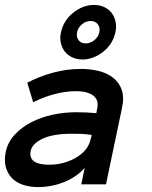

<svg xmlns="http://www.w3.org/2000/svg" viewBox="-46 -744 612 775"><path d="M-22.9 -130.9Q-14.2 -170.9 13.9 -200.9Q42 -231 81.1 -251Q120.1 -271 167 -281Q213.9 -291 261.2 -291Q287.1 -291 305.7 -290Q324.2 -289.1 342.8 -287.1L346.2 -305.2Q354 -340.8 330.1 -358.4Q306.2 -376 261.2 -376Q220.2 -376 175.5 -364.5Q130.9 -353 87.9 -331.1L64 -410.2Q113.8 -436 168.9 -450.9Q224.1 -465.8 280.8 -465.8Q317.9 -465.8 352.1 -457.5Q386.2 -449.2 410.6 -430.2Q435.1 -411.1 445.6 -380.6Q456.1 -350.1 445.8 -305.2L381.8 0H282.2L295.9 -66.9Q264.2 -29.8 213.1 -9.3Q162.1 11.2 107.9 11.2Q75.2 11.2 47.6 2.2Q20 -6.8 2.4 -24.9Q-15.1 -43 -22.5 -69.6Q-29.8 -96.2 -22.9 -130.9ZM152.8 -79.1Q183.1 -79.1 210.4 -86.7Q237.8 -94.2 261 -107.7Q284.2 -121.1 299.6 -140.1Q314.9 -159.2 319.8 -182.1L324.2 -199.2Q300.8 -203.1 279.8 -203.6Q258.8 -204.1 243.2 -204.1Q168.9 -204.1 127 -184.6Q85 -165 78.1 -136.2Q65.9 -79.1 152.8 -79.1ZM200.2 -613.8Q205.1 -637.2 217.5 -657Q230 -676.8 248.5 -691.9Q267.1 -707 288.6 -715.6Q310.1 -724.1 333 -724.1Q356 -724.1 374.5 -715.6Q393.1 -707 404.5 -691.9Q416 -676.8 420.4 -657Q424.8 -637.2 419.9 -613.8Q415 -590.8 402.6 -570.8Q390.1 -550.8 371.6 -535.9Q353 -521 331.5 -512.5Q310.1 -503.9 287.1 -503.9Q264.2 -503.9 245.6 -512.5Q227.1 -521 215.6 -535.9Q204.1 -550.8 199.5 -570.8Q194.8 -590.8 200.2 -613.8ZM265.1 -613.8Q261.2 -595.2 271 -582Q280.8 -568.8 299.8 -568.8Q318.8 -568.8 335 -582Q351.1 -595.2 355 -613.8Q358.9 -632.8 348.9 -646Q338.9 -659.2 319.8 -659.2Q300.8 -659.2 284.9 -646Q269 -632.8 265.1 -613.8Z"/></svg>

Font: Anonymous Pro
Style: Bold Italic
Weight: 700
Italic angle: -12°
Monospace: yes
Designer: Mark Simonson
Version: Version 1.003